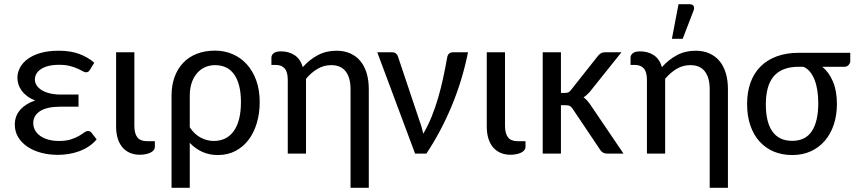

<svg xmlns="http://www.w3.org/2000/svg" viewBox="-20 -724 4040 905"><path d="M404.3 -395.5Q399.4 -387.7 395.3 -385.5Q391.1 -383.3 384.8 -383.3Q378.4 -383.3 369.4 -388.7Q360.4 -394 345.7 -400.6Q331.1 -407.2 310.1 -412.8Q289.1 -418.5 258.8 -418.5Q230 -418.5 208.5 -413.1Q187 -407.7 172.9 -398.2Q158.7 -388.7 151.6 -376.2Q144.5 -363.8 144.5 -349.6Q144.5 -334 153.1 -321Q161.6 -308.1 177.5 -298.6Q193.4 -289.1 215.8 -283.7Q238.3 -278.3 266.6 -278.3H350.1V-221.2H266.6Q201.2 -221.2 168.9 -200.2Q136.7 -179.2 136.7 -144Q136.7 -125.5 145.3 -110.1Q153.8 -94.7 169.4 -83.5Q185.1 -72.3 207.5 -65.9Q230 -59.6 257.8 -59.6Q291.5 -59.6 314 -66.9Q336.4 -74.2 351.6 -83Q366.7 -91.8 376.5 -99.1Q386.2 -106.4 395 -106.4Q400.4 -106.4 404.5 -104.2Q408.7 -102.1 411.6 -98.1L435.5 -66.9Q419.4 -47.9 398.4 -33.9Q377.4 -20 353.5 -11.2Q329.6 -2.4 304 1.7Q278.3 5.9 252.9 5.9Q210.9 5.9 174.1 -3.9Q137.2 -13.7 109.6 -32.2Q82 -50.8 65.9 -77.1Q49.8 -103.5 49.8 -136.7Q49.8 -177.7 75.7 -206.8Q101.6 -235.8 146 -250.5Q123 -259.3 107.2 -271.5Q91.3 -283.7 81.3 -297.9Q71.3 -312 66.7 -327.1Q62 -342.3 62 -356.9Q62 -381.8 74.2 -405Q86.4 -428.2 110.6 -446Q134.8 -463.9 171.4 -474.4Q208 -484.9 257.3 -484.9Q314 -484.9 355 -469.2Q396 -453.6 424.3 -428.2Z M527.3 -477.5H613.3V-130.9Q613.3 -95.2 627.2 -76.9Q641.1 -58.6 672.4 -58.6H710V-31.7Q710 -22.9 704.1 -15.9Q698.2 -8.8 688.5 -4.2Q678.7 0.5 666 2.9Q653.3 5.4 639.2 5.4Q611.8 5.4 590.8 -4.2Q569.8 -13.7 555.7 -31.2Q541.5 -48.8 534.4 -73Q527.3 -97.2 527.3 -126.5Z M788.6 -273.4Q788.6 -321.8 802.7 -360.8Q816.9 -399.9 843.3 -427.7Q869.6 -455.6 907.7 -470.5Q945.8 -485.4 993.7 -485.4Q1037.1 -485.4 1075.4 -469.2Q1113.8 -453.1 1142.3 -422.1Q1170.9 -391.1 1187.5 -345.9Q1204.1 -300.8 1204.1 -242.2Q1204.1 -189.5 1190.4 -143.8Q1176.8 -98.1 1151.4 -64.7Q1126 -31.2 1089.4 -12.2Q1052.7 6.8 1006.8 6.8Q966.8 6.8 933.3 -8.3Q899.9 -23.4 874.5 -50.8V161.1H788.6ZM874.5 -124Q897 -90.3 926.5 -75Q956.1 -59.6 987.3 -59.6Q1048.8 -59.6 1082.3 -106.9Q1115.7 -154.3 1115.7 -242.2Q1115.7 -288.6 1106.7 -321.8Q1097.7 -355 1081.5 -376.2Q1065.4 -397.5 1043 -407.2Q1020.5 -417 993.7 -417Q968.8 -417 947 -407.5Q925.3 -397.9 909.2 -379.6Q893.1 -361.3 883.8 -334.5Q874.5 -307.6 874.5 -273.4Z M1718.3 161.1H1632.3V-304.2Q1632.3 -357.4 1609.6 -387.2Q1586.9 -417 1541 -417Q1506.8 -417 1477.3 -399.9Q1447.8 -382.8 1422.4 -352.5V0H1336.4V-347.7Q1336.4 -384.3 1322 -401.1Q1307.6 -418 1278.8 -418H1259.3V-452.6Q1259.3 -463.9 1269.5 -472.9Q1279.8 -481.9 1304.7 -481.9Q1341.3 -481.9 1368.7 -463.9Q1396 -445.8 1407.2 -407.7Q1438.5 -442.9 1477.8 -463.9Q1517.1 -484.9 1565.9 -484.9Q1603 -484.9 1631.6 -471.9Q1660.2 -459 1679.4 -435.3Q1698.7 -411.6 1708.5 -378.2Q1718.3 -344.7 1718.3 -304.2Z M2186 -477.5Q2159.2 -344.2 2108.4 -222.9Q2057.6 -101.6 1989.7 0H1936.5L1758.3 -477.5H1829.1Q1838.9 -477.5 1845.7 -472.2Q1852.5 -466.8 1855 -460L1957.5 -154.3Q1963.4 -138.7 1967.5 -123.8Q1971.7 -108.9 1975.1 -93.8Q1997.1 -130.9 2014.4 -173.8Q2031.7 -216.8 2045.2 -262.7Q2058.6 -308.6 2068.8 -356.4Q2079.1 -404.3 2087.4 -451.2Q2089.8 -465.8 2097.2 -471.7Q2104.5 -477.5 2113.8 -477.5Z M2274.4 -477.5H2360.4V-130.9Q2360.4 -95.2 2374.3 -76.9Q2388.2 -58.6 2419.4 -58.6H2457V-31.7Q2457 -22.9 2451.2 -15.9Q2445.3 -8.8 2435.5 -4.2Q2425.8 0.5 2413.1 2.9Q2400.4 5.4 2386.2 5.4Q2358.9 5.4 2337.9 -4.2Q2316.9 -13.7 2302.7 -31.2Q2288.6 -48.8 2281.5 -73Q2274.4 -97.2 2274.4 -126.5Z M2538.1 0ZM2624 -477.5V-286.1H2643.6Q2652.8 -286.1 2658.7 -288.6Q2664.6 -291 2670.9 -299.3L2798.8 -460.9Q2805.7 -468.8 2812.7 -473.1Q2819.8 -477.5 2831.5 -477.5H2909.2L2758.8 -289.6Q2752 -282.2 2745.1 -276.1Q2738.3 -270 2730.5 -265.1Q2738.8 -259.8 2745.4 -252.2Q2752 -244.6 2758.8 -236.3L2918.9 0H2842.3Q2832 0 2824.2 -3.7Q2816.4 -7.3 2810.1 -16.1L2678.7 -211.9Q2671.9 -221.7 2665.5 -224.9Q2659.2 -228 2646.5 -228H2624V0H2538.1V-477.5Z M2952.1 0ZM3411.1 161.1H3325.2V-304.2Q3325.2 -357.4 3302.5 -387.2Q3279.8 -417 3233.9 -417Q3199.7 -417 3170.2 -399.9Q3140.6 -382.8 3115.2 -352.5V0H3029.3V-347.7Q3029.3 -384.3 3014.9 -401.1Q3000.5 -418 2971.7 -418H2952.1V-452.6Q2952.1 -463.9 2962.4 -472.9Q2972.7 -481.9 2997.6 -481.9Q3034.2 -481.9 3061.5 -463.9Q3088.9 -445.8 3100.1 -407.7Q3131.3 -442.9 3170.7 -463.9Q3210 -484.9 3258.8 -484.9Q3295.9 -484.9 3324.5 -471.9Q3353 -459 3372.3 -435.3Q3391.6 -411.6 3401.4 -378.2Q3411.1 -344.7 3411.1 -304.2ZM3147 -541 3178.2 -704.1H3231.4Q3244.1 -704.1 3249.3 -695.8Q3254.4 -687.5 3249 -673.8L3197.8 -541Z M3856 -409.2Q3888.2 -382.8 3906.5 -338.9Q3924.8 -294.9 3924.8 -233.9Q3924.8 -181.2 3910.2 -137Q3895.5 -92.8 3868.2 -60.8Q3840.8 -28.8 3802 -11Q3763.2 6.8 3714.4 6.8Q3666.5 6.8 3627.4 -9.5Q3588.4 -25.9 3560.3 -56.9Q3532.2 -87.9 3516.8 -132.6Q3501.5 -177.2 3501.5 -233.9Q3501.5 -290 3517.6 -334.7Q3533.7 -379.4 3564.9 -410.6Q3596.2 -441.9 3641.6 -458.5Q3687 -475.1 3745.1 -475.1H3987.8V-435.1Q3987.8 -426.8 3980.2 -418Q3972.7 -409.2 3959.5 -409.2ZM3836.9 -237.8Q3836.9 -268.6 3832.8 -296.4Q3828.6 -324.2 3819.8 -346.9Q3811 -369.6 3797.9 -385.7Q3784.7 -401.9 3766.6 -409.2H3745.1Q3703.6 -409.2 3674.3 -397.5Q3645 -385.7 3626.2 -363.3Q3607.4 -340.8 3598.6 -307.6Q3589.8 -274.4 3589.8 -231.9Q3589.8 -147 3621.3 -103.5Q3652.8 -60.1 3713.9 -60.1Q3776.4 -60.1 3806.6 -105.7Q3836.9 -151.4 3836.9 -237.8Z"/></svg>

Font: Carlito
Style: Regular
Weight: 400
Designer: Lukasz Dziedzic
Foundry: tyPoland Lukasz Dziedzic
Version: Version 1.104